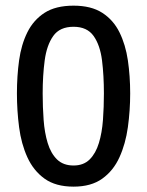

<svg xmlns="http://www.w3.org/2000/svg" viewBox="-20 -660 529 692"><path d="M245.1 12.7Q180.7 12.7 140.6 -16.1Q100.6 -44.9 78.6 -93.3Q56.6 -141.6 48.8 -201.7Q41 -261.7 41 -323.2Q41 -385.7 48.8 -442.4Q56.6 -499 78.6 -543.5Q100.6 -587.9 140.6 -613.8Q180.7 -639.6 245.1 -639.6Q308.6 -639.6 348.6 -613.8Q388.7 -587.9 410.6 -543.5Q432.6 -499 440.9 -442.4Q449.2 -385.7 449.2 -323.2Q449.2 -261.7 440.9 -201.7Q432.6 -141.6 410.6 -93.3Q388.7 -44.9 348.6 -16.1Q308.6 12.7 245.1 12.7ZM245.1 -63.5Q281.2 -63.5 303.2 -85.4Q325.2 -107.4 336.4 -144.5Q347.7 -181.6 351.1 -228Q354.5 -274.4 354.5 -323.2Q354.5 -387.7 347.7 -442.4Q340.8 -497.1 317.4 -530.3Q293.9 -563.5 245.1 -563.5Q195.3 -563.5 171.9 -530.3Q148.4 -497.1 141.1 -442.4Q133.8 -387.7 133.8 -323.2Q133.8 -274.4 137.2 -228Q140.6 -181.6 151.9 -144.5Q163.1 -107.4 185.5 -85.4Q208 -63.5 245.1 -63.5Z"/></svg>

Font: Padauk Book
Style: Regular
Weight: 400
Designer: Debbi Hosken, Becca Hirsbrunner Spalinger
Foundry: SIL International
Version: Version 5.000